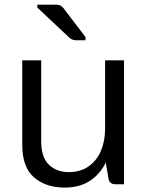

<svg xmlns="http://www.w3.org/2000/svg" viewBox="-20 -808 646 842"><path d="M523.9 -543.5V0H485.4Q462.9 0 456.5 -20.5L443.8 -95.2Q419.9 -45.4 374.8 -15.4Q329.6 14.6 263.2 14.6Q181.6 14.6 129.6 -29.8Q77.6 -74.2 77.6 -172.4V-543.5H160.6V-189.9Q160.6 -117.7 194.8 -85.4Q229 -53.2 280.8 -53.2Q333 -53.2 368.9 -78.6Q404.8 -104 422.9 -147.2Q440.9 -190.4 440.9 -244.1V-543.5ZM283.7 -643.1 143.6 -774.9V-787.6H226.1Q236.3 -787.6 243.9 -784.2Q251.5 -780.8 257.8 -772.9L355 -645.5V-631.3H314.9Q296.9 -631.3 283.7 -643.1Z"/></svg>

Font: Lycee Sans
Style: Regular
Weight: 400
Designer: Justin Alvin
Foundry: Alkove Design
Version: Version 1.030